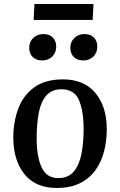

<svg xmlns="http://www.w3.org/2000/svg" viewBox="-20 -919 596 953"><path d="M262 14Q156 14 101 -55Q46 -124 46 -236Q46 -312 70 -378Q94 -444 148.5 -484.5Q203 -525 293 -525Q397 -525 453.5 -457.5Q510 -390 510 -277Q510 -220 496.5 -167.5Q483 -115 453.5 -74Q424 -33 376.5 -9.5Q329 14 262 14ZM269 -35Q319 -35 346.5 -68Q374 -101 384.5 -156Q395 -211 395 -277Q395 -368 372 -422Q349 -476 285 -476Q237 -476 210 -445Q183 -414 172.5 -359.5Q162 -305 162 -233Q162 -140 187 -87.5Q212 -35 269 -35ZM329 -682Q329 -711 349 -730.5Q369 -750 399 -750Q429 -750 446 -733Q463 -716 463 -688Q463 -658 443.5 -638.5Q424 -619 394 -619Q364 -619 346.5 -636Q329 -653 329 -682ZM125 -682Q125 -711 145 -730.5Q165 -750 195 -750Q225 -750 242 -733Q259 -716 259 -687Q259 -658 239.5 -638.5Q220 -619 189 -619Q160 -619 142.5 -636Q125 -653 125 -682ZM151 -899H444L440 -820H147Z"/></svg>

Font: Literata 36pt Medium
Style: Italic
Weight: 500
Italic angle: -2°
Designer: Latin by Veronika Burian and Jose Scaglione. Greek by Irene Vlachou. Cyrillic by Vera Evstafieva
Foundry: TypeTogether
Version: Version 3.002